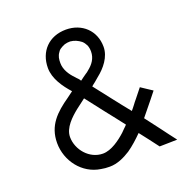

<svg xmlns="http://www.w3.org/2000/svg" viewBox="-126 -808 913 937"><g transform="rotate(-20 331.0 -339.0)"><path d="M615.2 -264.6C605.5 -271.5 595.7 -277.3 586.9 -283.2L557.6 -302.7C541 -282.2 528.3 -265.6 519.5 -254.9C512.7 -247.1 506.8 -239.3 501 -231.4C494.1 -222.7 488.3 -214.8 481.4 -207C433.6 -265.6 387.7 -326.2 340.8 -385.7C346.7 -390.6 353.5 -396.5 360.4 -401.4C367.2 -407.2 374 -413.1 380.9 -418.9C420.9 -450.2 459 -496.1 459 -548.8C459 -633.8 396.5 -690.4 314.5 -690.4C225.6 -690.4 168 -629.9 168 -543.9C168 -488.3 205.1 -436.5 240.2 -397.5C229.5 -389.6 219.7 -381.8 210 -375C139.6 -326.2 85 -275.4 85 -184.6C85 -91.8 149.4 -5.9 243.2 7.8C256.8 10.7 271.5 11.7 288.1 11.7C327.1 11.7 364.3 -5.9 396.5 -26.4C424.8 -45.9 451.2 -70.3 475.6 -94.7C488.3 -79.1 500 -63.5 512.7 -46.9L549.8 2C590.8 1 621.1 1 641.6 0C622.1 -25.4 602.5 -50.8 584 -76.2C564.5 -102.5 544.9 -127.9 525.4 -153.3C549.8 -183.6 570.3 -208 585 -226.6C599.6 -245.1 610.4 -257.8 615.2 -264.6ZM277.3 -457C253.9 -480.5 233.4 -511.7 233.4 -545.9C233.4 -565.4 235.4 -582 247.1 -597.7C250 -602.5 252.9 -606.4 257.8 -610.4C265.6 -616.2 275.4 -621.1 285.2 -625C294.9 -627.9 304.7 -628.9 314.5 -628.9C335 -627 352.5 -619.1 369.1 -606.4C377 -599.6 382.8 -590.8 387.7 -581.1C391.6 -571.3 393.6 -560.5 393.6 -547.9C393.6 -512.7 374 -486.3 347.7 -465.8C342.8 -460.9 336.9 -457 332 -454.1C326.2 -450.2 320.3 -446.3 315.4 -442.4L299.8 -430.7C297.9 -432.6 295.9 -434.6 294.9 -437.5C293 -440.4 291 -442.4 289.1 -444.3L283.2 -450.2C281.2 -452.1 279.3 -454.1 277.3 -457ZM283.2 -344.7 357.4 -249C381.8 -217.8 407.2 -186.5 431.6 -154.3C426.8 -149.4 421.9 -143.6 416 -138.7L400.4 -123C369.1 -94.7 322.3 -59.6 278.3 -59.6C209 -59.6 154.3 -124 154.3 -190.4C154.3 -238.3 199.2 -279.3 234.4 -307.6C248 -318.4 264.6 -331.1 283.2 -344.7Z"/></g></svg>

Font: My Font
Style: Regular
Weight: 400
Designer: Alfredo Marco Pradil
Version: Version 0.001